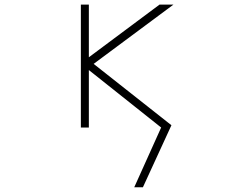

<svg xmlns="http://www.w3.org/2000/svg" viewBox="-20 -544 1040 822"><path d="M713.9 -7.8 591.8 257.8H554.7L669.9 2L360.4 -244.1V2H326.2V-524.4H360.4V-298.8L663.1 -524.4H722.7L380.9 -270.5Z"/></svg>

Font: Gen Shin Gothic Monospace ExtraLight
Style: Regular
Weight: 200
Designer: [Source Han Sans]
Ryoko NISHIZUKA  (kana & ideographs); Paul D. Hunt (Latin, Greek & Cyrillic); Wenlong ZHANG  (bopomofo
Version: Version 1.002.20150607